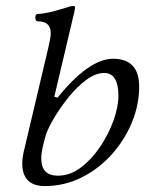

<svg xmlns="http://www.w3.org/2000/svg" viewBox="-20 -614 489 647"><path d="M131 13Q55 13 55 -64Q55 -83 61 -107L143 -454Q151 -488 151 -502Q151 -542 108 -542Q99 -542 99 -554.5Q99 -567 107 -567Q117 -567 130 -569.5Q143 -572 157 -575Q173 -579 189 -584Q205 -589 209 -590Q220 -594 227 -594Q233 -594 233 -588Q233 -585 232 -582.5Q231 -580 231 -576L163 -288L174 -285Q280 -416 361 -416Q449 -416 449 -322Q449 -261 424.5 -201.5Q400 -142 356.5 -93.5Q313 -45 255 -16Q197 13 131 13ZM175 -22Q216 -22 252.5 -49.5Q289 -77 317.5 -119.5Q346 -162 362.5 -208Q379 -254 379 -291Q379 -368 331 -368Q302 -368 271 -345Q240 -322 212 -287.5Q184 -253 163.5 -218.5Q143 -184 135 -161Q128 -137 123.5 -116.5Q119 -96 119 -80Q119 -22 175 -22Z"/></svg>

Font: Junicode SmExp
Style: Italic
Weight: 400
Width: 6
Italic angle: -11°
Designer: Peter S. Baker
Version: Version 2.205; ttfautohint (v1.8.4)